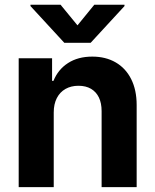

<svg xmlns="http://www.w3.org/2000/svg" viewBox="-20 -770 638 790"><path d="M201.1 0H56.9V-530.3H194.3V-437.3H200Q218.9 -484.2 260 -510.6Q301.1 -537.1 359.7 -537.1Q415 -537.1 456.1 -513.2Q497.3 -489.3 519.8 -444.4Q542.3 -399.5 542.3 -338V0H398.1V-312.8Q398.1 -345.5 387 -368.8Q375.8 -392 354.5 -404.6Q333.2 -417.1 302.8 -417.1Q272.6 -417.1 249.5 -404.1Q226.5 -391.1 213.8 -366.4Q201.1 -341.7 201.1 -307.3ZM298.8 -665.7 367.9 -750.4H492.2V-745L352.9 -593.8H244.7L105.4 -745V-750.4H229.3Z"/></svg>

Font: Pretendard Std Variable
Style: Regular
Weight: 400
Designer: Base glyphs from Inter by Rasmus Andersson; Hangeul glyphs from Noto Sans CJK(Source Han Sans) by Jang Soo-young and Kan
Foundry: Kil Hyung-jin
Version: Version 1.309;Glyphs 3.2 (3225)